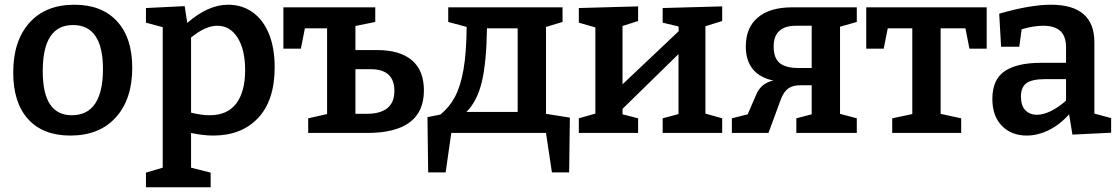

<svg xmlns="http://www.w3.org/2000/svg" viewBox="-20 -563 4739 813"><path d="M540 -276Q540 -143 470.5 -66Q401 11 278 11Q162 11 99 -58.5Q36 -128 36 -256Q36 -390 104.5 -466.5Q173 -543 295 -543Q411 -543 475.5 -473Q540 -403 540 -276ZM161 -262Q161 -167 192 -121Q223 -75 284 -75Q350 -75 383 -124.5Q416 -174 416 -270Q416 -457 289 -457Q161 -457 161 -262Z M1143 -278Q1143 -138 1073 -63.5Q1003 11 883 11Q841 11 789 0V147L872 168V230H598V168L669 147V-448L598 -467V-529L762 -537L773 -466Q861 -543 946 -543Q1004 -543 1048.5 -512Q1093 -481 1118 -421.5Q1143 -362 1143 -278ZM1018 -266Q1018 -353 986 -403.5Q954 -454 900 -454Q850 -454 789 -404V-86Q833 -75 868 -75Q943 -75 980.5 -125Q1018 -175 1018 -266Z M1577 -351Q1673 -351 1724 -308Q1775 -265 1775 -180Q1775 0 1534 0H1285V-62L1365 -80V-443H1271L1254 -357H1180V-532H1569V-470L1485 -453V-351ZM1532 -81Q1650 -81 1650 -178Q1650 -270 1550 -270H1485V-81Z M2292 -81 2393 -65 2390 167H2317L2292 0H1891L1867 167H1793L1790 -67L1845 -78Q1883 -109 1906.5 -153Q1930 -197 1942.5 -268Q1955 -339 1956 -449L1878 -470V-532H2362V-470L2292 -449ZM2172 -89V-443H2042Q2040 -300 2020.5 -217.5Q2001 -135 1955 -89Z M3038 -536V-474L2967 -452V-82L3038 -62V0H2786V-62L2853 -80V-334L2616 -102V-79L2682 -62V0H2431V-62L2501 -82V-447L2431 -467V-529L2682 -536V-474L2616 -453V-206L2854 -431L2853 -451L2786 -467V-529Z M3608 -470 3537 -450V-81L3608 -62V0H3352V-62L3417 -79V-202H3368Q3337 -202 3318 -188.5Q3299 -175 3287 -144L3234 0H3079V-62L3146 -79L3182 -162Q3202 -211 3255 -222Q3197 -234 3167.5 -270.5Q3138 -307 3138 -366Q3138 -446 3189 -489Q3240 -532 3335 -532H3608ZM3417 -275V-454H3351Q3256 -454 3256 -366Q3256 -317 3281.5 -296Q3307 -275 3362 -275Z M3648 -357V-532H4158V-357H4085L4068 -443H3963V-81L4050 -62V0H3758V-62L3843 -80V-443H3739L3722 -357Z M4614 -82 4685 -63V-1L4521 7L4507 -79Q4468 -35 4421 -12Q4374 11 4327 11Q4263 11 4222.5 -30Q4182 -71 4182 -144Q4182 -226 4234 -261.5Q4286 -297 4388 -297H4494V-362Q4494 -410 4469.5 -432Q4445 -454 4398 -454Q4357 -454 4306 -439L4296 -365H4219L4211 -505Q4342 -543 4430 -543Q4614 -543 4614 -384ZM4494 -137V-228H4407Q4349 -228 4326 -210.5Q4303 -193 4303 -155Q4303 -116 4321.5 -96.5Q4340 -77 4371 -77Q4398 -77 4430.5 -93Q4463 -109 4494 -137Z"/></svg>

Font: Bitter Pro SemiBold
Style: Regular
Weight: 600
Designer: Sol Matas, and Bitter project Authors
Foundry: Sol Matas
Version: Version 1.010